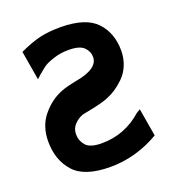

<svg xmlns="http://www.w3.org/2000/svg" viewBox="-133 -824 877 953"><g transform="rotate(-20 305.5 -347.5)"><path d="M41 -203Q41 -283 85.5 -337.5Q130 -392 190 -416Q216 -427 272 -438Q394 -459 394 -522Q394 -551 371.5 -573.5Q349 -596 290 -596Q248 -596 211.5 -584Q175 -572 159.5 -561.5Q144 -551 124 -533V-534Q120 -530 111.5 -522.5Q103 -515 99 -511L73 -665Q135 -694 182 -705Q229 -716 293 -716Q425 -715 480.5 -656Q536 -597 536 -504Q536 -462 521 -426.5Q506 -391 481.5 -367.5Q457 -344 435 -329.5Q413 -315 390 -306Q374 -299 354 -293.5Q334 -288 319.5 -285Q305 -282 281 -277Q257 -272 246 -270H247Q221 -260 202 -239.5Q183 -219 183 -189Q183 -155 205.5 -129.5Q228 -104 289 -104Q411 -104 504 -187L523 -198L548 -51Q425 21 289 21Q153 21 97 -42Q41 -105 41 -203Z"/></g></svg>

Font: Coval
Style: Black
Weight: 1000
Foundry: Context Ltd
Version: Version 001.000